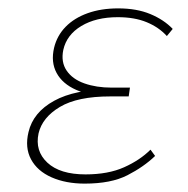

<svg xmlns="http://www.w3.org/2000/svg" viewBox="-20 -433 448 458"><path d="M182 5Q137 5 103 -10Q69 -25 54 -53Q39 -81 48 -118Q59 -165 109 -192.5Q159 -220 243 -220L241 -204Q195 -204 162 -218.5Q129 -233 115 -259Q101 -285 109 -319Q116 -348 136.5 -369Q157 -390 189 -401.5Q221 -413 262 -413Q306 -413 338.5 -399.5Q371 -386 392 -364L378 -347Q359 -368 330 -380Q301 -392 261 -392Q209 -392 174 -371Q139 -350 131 -314Q125 -285 139 -264.5Q153 -244 181.5 -234Q210 -224 246 -224H290L287 -203H243Q165 -203 123 -178Q81 -153 72 -115Q63 -73 93 -45Q123 -17 184 -17Q238 -17 276 -34Q314 -51 339 -76L350 -61Q323 -35 284 -15Q245 5 182 5Z"/></svg>

Font: Ysabeau Office Thin
Style: Italic
Weight: 250
Italic angle: -12°
Designer: Christian Thalmann (Catharsis Fonts)
Version: Version 2.001;gftools[0.9.30]; featfreeze: tnum,lnum,ss02